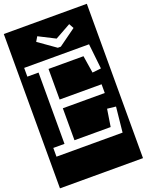

<svg xmlns="http://www.w3.org/2000/svg" viewBox="-213 -1013 1009 1321"><g transform="rotate(-20 292.0 -352.0)"><path d="M-12 213V-917H596V213ZM327 -701 453 -792 434 -827 319 -763 199 -824 179 -790 305 -701ZM40 0H524L543 -184L480 -191L460 -64H195V-298H502V-362H195V-586H451L471 -459L535 -466L515 -650H40V-586H122V-64H40Z"/></g></svg>

Font: Zilla Slab Highlight Regular
Style: Regular
Weight: 400
Designer: Typotheque Type Foundry
Foundry: Typotheque type foundry
Version: Version 1.1; 2017; ttfautohint (v1.6)